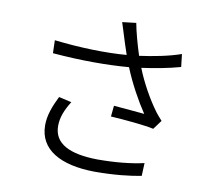

<svg xmlns="http://www.w3.org/2000/svg" viewBox="-88 -898 1176 1040"><g transform="rotate(10 500.0 -377.5)"><path d="M307 -310 237 -326C209 -269 189 -218 189 -163C189 -29 308 37 495 39C605 39 689 29 752 17L755 -54C685 -38 599 -29 499 -29C348 -31 259 -73 259 -171C259 -219 277 -262 307 -310ZM161 -625 163 -554C318 -541 462 -541 582 -551C616 -466 667 -375 707 -316C670 -320 595 -326 538 -331L532 -271C602 -267 722 -256 769 -245L806 -295C792 -311 777 -327 764 -346C725 -400 679 -480 648 -559C715 -568 797 -583 860 -601L852 -671C784 -647 698 -631 625 -621C606 -680 587 -749 579 -794L503 -785C512 -759 520 -730 527 -709C535 -685 544 -653 558 -614C449 -605 307 -608 161 -625Z"/></g></svg>

Font: Noto Sans KR DemiLight
Style: Regular
Weight: 350
Designer: Ryoko NISHIZUKA 西塚涼子 (kana, bopomofo & ideographs); Paul D. Hunt (Latin, Greek & Cyrillic); Sandoll Communications 산돌커뮤니
Foundry: Adobe
Version: Version 2.004;hotconv 1.0.118;makeotfexe 2.5.65603